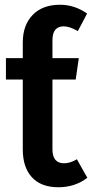

<svg xmlns="http://www.w3.org/2000/svg" viewBox="-20 -774 388 809"><path d="M304 -103 348 -25Q296 15 226 15Q153 15 114.5 -27Q76 -69 76 -144V-439H5V-529H76V-595Q76 -668 117.5 -711Q159 -754 233 -754Q294 -754 347 -717L308 -643Q273 -663 249 -663Q201 -663 201 -605V-529H312L299 -439H201V-145Q201 -86 250 -86Q276 -86 304 -103Z"/></svg>

Font: Fira Sans Condensed Medium
Style: Regular
Weight: 500
Width: 3
Designer: Carrois Corporate & Edenspiekermann AG
Foundry: Carrois Corporate GbR & Edenspiekermann AG
Version: Version 4.203;PS 004.203;hotconv 1.0.88;makeotf.lib2.5.64775